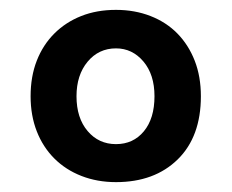

<svg xmlns="http://www.w3.org/2000/svg" viewBox="-20 -517 470 389"><path d="M42 -322Q42 -362 54.5 -394Q67 -426 90 -449Q113 -472 144.5 -484.5Q176 -497 215 -497Q253 -497 285 -484.5Q317 -472 339.5 -449Q362 -426 374.5 -394Q387 -362 387 -322Q387 -240 340 -194Q293 -148 215 -148Q177 -148 145 -160.5Q113 -173 90 -196Q67 -219 54.5 -251Q42 -283 42 -322ZM135 -322Q135 -278 157.5 -251.5Q180 -225 215 -225Q250 -225 271.5 -251Q293 -277 293 -322Q293 -366 270.5 -392.5Q248 -419 215 -419Q180 -419 157.5 -392Q135 -365 135 -322Z"/></svg>

Font: Baloo 2 Medium
Style: Regular
Weight: 500
Designer: Sarang Kulkarni and Ek Type
Foundry: Ek Type
Version: Version 1.640;hotconv 1.0.111;makeotfexe 2.5.65597; ttfautoh